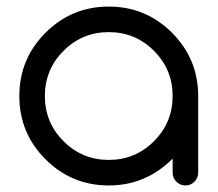

<svg xmlns="http://www.w3.org/2000/svg" viewBox="-20 -567 665 587"><path d="M507.8 -82Q425.8 0 312.5 0Q199.2 0 119.1 -80.1Q39.1 -160.2 39.1 -273.4Q39.1 -386.7 119.1 -466.8Q199.2 -546.9 312.5 -546.9Q425.8 -546.9 505.9 -466.8Q585.9 -386.7 585.9 -273.4V-39.1Q585.9 -22.9 574.5 -11.5Q563 0 546.9 0Q530.8 0 519.3 -11.5Q507.8 -22.9 507.8 -39.1ZM450.7 -411.6Q393.6 -468.8 312.5 -468.8Q231.4 -468.8 174.3 -411.6Q117.2 -354.5 117.2 -273.4Q117.2 -192.4 174.3 -135.3Q231.4 -78.1 312.5 -78.1Q393.6 -78.1 450.7 -135.3Q507.8 -192.4 507.8 -273.4Q507.8 -354.5 450.7 -411.6Z"/></svg>

Font: Comfortaa
Style: Regular
Weight: 400
Designer: Johan Aakerlund
Foundry: Johan Aakerlund
Version: Version 2.001; ttfautohint (v1.4.1)